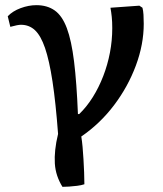

<svg xmlns="http://www.w3.org/2000/svg" viewBox="-20 -538 630 744"><path d="M222 186Q209 165 201.5 142.5Q194 120 192.5 95.5Q191 71 194 42.5Q197 14 205 -19Q196 -140 183.5 -222Q171 -304 154.5 -352Q138 -400 115.5 -421Q93 -442 61 -442Q49 -442 20 -434L10 -475Q29 -495 60 -506.5Q91 -518 121 -518Q163 -518 192 -497.5Q221 -477 239 -429Q257 -381 267 -299.5Q277 -218 282 -96H287Q316 -124 339.5 -161.5Q363 -199 380 -243Q397 -287 406 -334Q415 -381 415 -429Q415 -454 413 -473Q411 -492 408 -508L520 -516L532 -508Q535 -497 536 -481Q537 -465 537 -446Q537 -366 506.5 -284Q476 -202 422 -130.5Q368 -59 295 -9Q298 9 300 31.5Q302 54 303.5 79.5Q305 105 306 130Q307 155 307 176Q295 180 279 182Q263 184 248 185Q233 186 222 186Z"/></svg>

Font: Literata 18pt Medium
Style: Regular
Weight: 500
Designer: Latin by Veronika Burian and Jose Scaglione. Greek by Irene Vlachou. Cyrillic by Vera Evstafieva.
Foundry: TypeTogether
Version: Version 3.103;gftools[0.9.29]